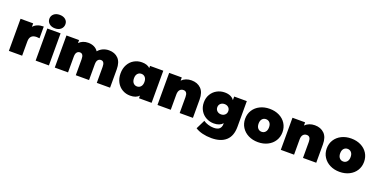

<svg xmlns="http://www.w3.org/2000/svg" viewBox="-19 -1846 6062 3074"><g transform="rotate(20 3011.5 -308.5)"><path d="M442 -557V-357Q415 -361 392 -361Q276 -361 276 -243V0H50V-547H265V-488Q325 -557 442 -557Z M506 -547H732V0H506ZM483 -706Q483 -756 520.5 -788.5Q558 -821 619 -821Q681 -821 718 -790Q755 -759 755 -710Q755 -658 718 -624.5Q681 -591 619 -591Q558 -591 520.5 -623.5Q483 -656 483 -706Z M1774 -312V0H1548V-273Q1548 -367 1487 -367Q1455 -367 1435.5 -343Q1416 -319 1416 -267V0H1190V-273Q1190 -367 1129 -367Q1097 -367 1077.5 -343Q1058 -319 1058 -267V0H832V-547H1047V-496Q1108 -557 1202 -557Q1257 -557 1301 -536.5Q1345 -516 1373 -474Q1406 -514 1453 -535.5Q1500 -557 1556 -557Q1655 -557 1714.5 -496Q1774 -435 1774 -312Z M2482 -547V0H2267V-45Q2218 10 2117 10Q2045 10 1984.5 -24.5Q1924 -59 1888.5 -124Q1853 -189 1853 -274Q1853 -359 1888.5 -423.5Q1924 -488 1984.5 -522.5Q2045 -557 2117 -557Q2208 -557 2256 -510V-547ZM2260 -274Q2260 -325 2235 -353Q2210 -381 2171 -381Q2132 -381 2107 -353Q2082 -325 2082 -274Q2082 -223 2107 -194.5Q2132 -166 2171 -166Q2210 -166 2235 -194.5Q2260 -223 2260 -274Z M3186 -312V0H2960V-273Q2960 -367 2893 -367Q2855 -367 2831.5 -340.5Q2808 -314 2808 -257V0H2582V-547H2797V-493Q2829 -525 2871 -541Q2913 -557 2962 -557Q3063 -557 3124.5 -496Q3186 -435 3186 -312Z M3905 -547V-109Q3905 47 3818.5 125.5Q3732 204 3572 204Q3490 204 3419 186.5Q3348 169 3298 136L3374 -18Q3406 6 3455 21Q3504 36 3549 36Q3617 36 3648 7Q3679 -22 3679 -78V-88Q3628 -30 3528 -30Q3458 -30 3397.5 -62.5Q3337 -95 3301 -155.5Q3265 -216 3265 -294Q3265 -372 3301 -432Q3337 -492 3397.5 -524.5Q3458 -557 3528 -557Q3640 -557 3690 -485V-547ZM3681 -294Q3681 -333 3654.5 -357Q3628 -381 3588 -381Q3547 -381 3520.5 -357Q3494 -333 3494 -294Q3494 -255 3521 -230.5Q3548 -206 3588 -206Q3628 -206 3654.5 -230.5Q3681 -255 3681 -294Z M3976 -274Q3976 -356 4017 -420.5Q4058 -485 4130.5 -521Q4203 -557 4294 -557Q4386 -557 4458.5 -521Q4531 -485 4571.5 -420.5Q4612 -356 4612 -274Q4612 -192 4571.5 -127.5Q4531 -63 4458.5 -26.5Q4386 10 4294 10Q4203 10 4130.5 -26.5Q4058 -63 4017 -127.5Q3976 -192 3976 -274ZM4383 -274Q4383 -325 4358 -353Q4333 -381 4294 -381Q4255 -381 4230 -353Q4205 -325 4205 -274Q4205 -223 4230 -194.5Q4255 -166 4294 -166Q4333 -166 4358 -194.5Q4383 -223 4383 -274Z M5287 -312V0H5061V-273Q5061 -367 4994 -367Q4956 -367 4932.5 -340.5Q4909 -314 4909 -257V0H4683V-547H4898V-493Q4930 -525 4972 -541Q5014 -557 5063 -557Q5164 -557 5225.5 -496Q5287 -435 5287 -312Z M5366 -274Q5366 -356 5407 -420.5Q5448 -485 5520.5 -521Q5593 -557 5684 -557Q5776 -557 5848.5 -521Q5921 -485 5961.5 -420.5Q6002 -356 6002 -274Q6002 -192 5961.5 -127.5Q5921 -63 5848.5 -26.5Q5776 10 5684 10Q5593 10 5520.5 -26.5Q5448 -63 5407 -127.5Q5366 -192 5366 -274ZM5773 -274Q5773 -325 5748 -353Q5723 -381 5684 -381Q5645 -381 5620 -353Q5595 -325 5595 -274Q5595 -223 5620 -194.5Q5645 -166 5684 -166Q5723 -166 5748 -194.5Q5773 -223 5773 -274Z"/></g></svg>

Font: Montserrat Alternates Black
Style: Regular
Weight: 900
Designer: Julieta Ulanovsky
Foundry: Julieta Ulanovsky
Version: Version 7.200